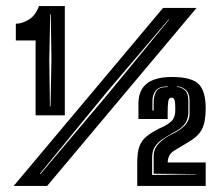

<svg xmlns="http://www.w3.org/2000/svg" viewBox="-20 -611 723 631"><path d="M97 -232V-478H32V-533Q52 -533 74.5 -546.5Q97 -560 108 -591H193V-232ZM25 0 516 -585H626L135 0ZM144 -261H146L149 -414L147 -564H145L142 -414ZM113 -39 334 -301 536 -547H534L329 -306L111 -40ZM431 0V-75Q431 -110 438 -129.5Q445 -149 461.5 -162.5Q478 -176 506 -190Q526 -198 541 -210.5Q556 -223 556 -248V-258Q556 -271 554 -280.5Q552 -290 544 -290Q535 -290 533 -278Q532 -271 531.5 -262Q531 -253 531 -241V-220H435V-271Q435 -358 545 -358Q609 -358 632.5 -335Q656 -312 656 -255Q656 -210 643.5 -186Q631 -162 599 -144Q570 -127 551 -115Q532 -103 531 -77H656V0ZM480 -36 625 -38V-39L485 -40V-97Q485 -114 492 -126Q499 -138 510 -147Q518 -154 528 -160.5Q538 -167 549 -172Q572 -183 588 -199Q594 -206 598.5 -215.5Q603 -225 603 -238V-281Q603 -305 590 -316Q577 -327 562 -327V-325Q576 -325 587.5 -314.5Q599 -304 599 -281V-238Q597 -215 586 -202Q574 -187 551 -176Q540 -170 529.5 -163.5Q519 -157 509 -150Q497 -141 489 -128.5Q481 -116 480 -97ZM481 -248H485V-279Q486 -298 494 -311.5Q502 -325 531 -325V-327Q502 -327 491.5 -313Q481 -299 481 -279Z"/></svg>

Font: Alumni Sans Inline One
Style: Regular
Weight: 400
Designer: Robert E. Leuschke
Foundry: Robert E. Leuschke
Version: Version 1.100; ttfautohint (v1.8.3)